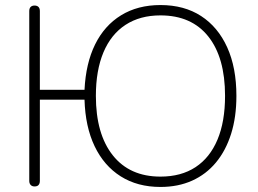

<svg xmlns="http://www.w3.org/2000/svg" viewBox="-20 -733 1024 761"><path d="M616 8Q525 8 458.5 -34Q392 -76 355 -153.5Q318 -231 315 -338H138V-16Q138 -6 133 0Q128 6 117 6Q107 6 101.5 0Q96 -6 96 -16V-689Q96 -700 101.5 -705.5Q107 -711 117 -711Q127 -711 132.5 -705.5Q138 -700 138 -689V-377H315Q320 -482 357 -557Q394 -632 460 -672.5Q526 -713 616 -713Q710 -713 777 -669.5Q844 -626 880.5 -545.5Q917 -465 917 -353Q917 -269 896 -202.5Q875 -136 836 -89Q797 -42 741.5 -17Q686 8 616 8ZM616 -33Q698 -33 755 -70.5Q812 -108 842 -179.5Q872 -251 872 -353Q872 -505 805.5 -588.5Q739 -672 616 -672Q535 -672 477.5 -634.5Q420 -597 390 -525.5Q360 -454 360 -353Q360 -202 427 -117.5Q494 -33 616 -33Z"/></svg>

Font: Nunito ExtraLight
Style: Regular
Weight: 200
Designer: Vernon Adams
Foundry: Vernon Adams
Version: Version 3.602;April 4, 2023;FontCreator 14.0.0.2856 64-bit